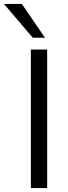

<svg xmlns="http://www.w3.org/2000/svg" viewBox="-69 -957 348 977"><path d="M0 0ZM88 0V-705H171V0ZM98 -765 -49 -937H42L160 -765Z"/></svg>

Font: Winston
Style: Regular
Weight: 400
Designer: Original fonts by Vernon Adams / Changes by Cristiano Sobral
Foundry: Original fonts by Vernon Adams / Changes by Cristiano Sobral
Version: Version 2.503;July 17, 2020;FontCreator 13.0.0.2655 64-bit